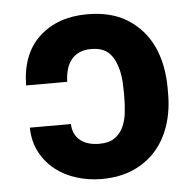

<svg xmlns="http://www.w3.org/2000/svg" viewBox="-45 -599 665 653"><g transform="rotate(-5 287.5 -272.0)"><path d="M47.9 -185.4H188.2Q189.6 -149.9 213.4 -130Q237.2 -110.1 279.1 -110.1Q312.1 -110.1 331.5 -123.8Q350.9 -137.4 361 -159.3Q371.1 -181.1 374.1 -208.1Q377.1 -235.1 377.1 -262.1V-277.7Q377.1 -294 376.1 -312Q375 -329.9 371.3 -347.7Q367.5 -365.4 360.6 -381.6Q353.7 -397.7 342.3 -410.2Q321 -433.6 278.4 -433.6Q256 -433.6 239.3 -426.3Q222.7 -419 211.5 -405.4Q200.3 -391.7 194.6 -372.5Q188.9 -353.3 188.2 -329.5H47.9Q49.4 -437.5 112.2 -495Q175.1 -552.6 275.9 -552.6Q359.7 -552.6 414.8 -516.7Q471.2 -480.1 498.9 -419.2Q526.6 -358.3 526.6 -277.7V-262.1Q527 -204.5 511.2 -154.8Q495.4 -105.1 464 -68.5Q432.5 -32 385.5 -11Q338.4 9.9 276.3 9.9Q232.6 9.9 191.8 -2.7Q150.9 -15.3 119.3 -40Q87.7 -64.6 68.4 -101Q49 -137.4 47.9 -185.4Z"/></g></svg>

Font: Inter P
Style: Bold
Weight: 700
Designer: Rasmus Andersson
Foundry: rsms
Version: Version 3.018;git-588b23468